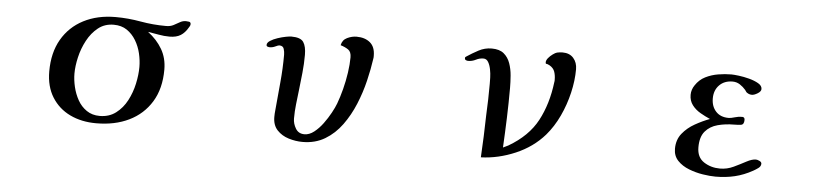

<svg xmlns="http://www.w3.org/2000/svg" viewBox="-38 -734 4076 934"><g transform="rotate(5 2000.0 -267.0)"><path d="M633 -289Q633 -321 625 -355Q617 -389 599.5 -418Q582 -447 555.5 -465Q529 -483 491 -483Q447 -483 415 -457.5Q383 -432 362 -392.5Q341 -353 331 -309.5Q321 -266 321 -230Q321 -199 329 -165Q337 -131 353.5 -101.5Q370 -72 397 -53.5Q424 -35 461 -35Q507 -35 540 -60Q573 -85 593.5 -124Q614 -163 623.5 -207Q633 -251 633 -289ZM863 -518Q863 -511 857 -503Q841 -475 820 -462Q799 -449 766 -449Q739 -449 712.5 -454Q686 -459 660 -463Q704 -430 729.5 -386.5Q755 -343 755 -287Q755 -194 715.5 -129.5Q676 -65 607 -31.5Q538 2 447 2Q375 2 319 -25Q263 -52 230.5 -104Q198 -156 198 -230Q198 -321 235.5 -386Q273 -451 340.5 -486Q408 -521 497 -521Q558 -521 619.5 -510Q681 -499 745 -499Q766 -499 781 -507Q796 -515 810 -523Q824 -531 839 -531Q846 -531 854.5 -529.5Q863 -528 863 -518Z M1764 -443Q1764 -439 1764 -435.5Q1764 -432 1763 -428Q1756 -378 1742 -319.5Q1728 -261 1704.5 -204Q1681 -147 1646.5 -99.5Q1612 -52 1564.5 -23.5Q1517 5 1455 5Q1421 5 1387 -5.5Q1353 -16 1330.5 -40Q1308 -64 1308 -104Q1308 -112 1308.5 -121Q1309 -130 1310 -138Q1316 -206 1322.5 -274Q1329 -342 1329 -410Q1329 -424 1324.5 -438.5Q1320 -453 1302 -453Q1297 -453 1283.5 -446.5Q1270 -440 1256 -440Q1251 -440 1245.5 -442Q1240 -444 1240 -450Q1240 -461 1254.5 -470.5Q1269 -480 1290 -487Q1311 -494 1329.5 -497.5Q1348 -501 1357 -501Q1402 -501 1416 -480Q1430 -459 1430 -418Q1430 -374 1425.5 -330.5Q1421 -287 1416 -244Q1412 -210 1408 -175Q1404 -140 1404 -105Q1404 -80 1418 -56.5Q1432 -33 1461 -33Q1485 -33 1508 -51Q1531 -69 1550.5 -95.5Q1570 -122 1585 -149.5Q1600 -177 1607 -196Q1619 -228 1629.5 -268.5Q1640 -309 1646 -350.5Q1652 -392 1652 -425Q1652 -452 1637 -462.5Q1622 -473 1599 -480Q1604 -506 1627 -517Q1650 -528 1673 -528Q1714 -528 1739 -507Q1764 -486 1764 -443Z M2750 -463Q2750 -408 2736 -348Q2722 -288 2696 -232.5Q2670 -177 2633 -134Q2577 -70 2494 -34.5Q2411 1 2326 4Q2329 -47 2331 -98.5Q2333 -150 2334 -201Q2336 -240 2337 -279Q2338 -318 2338 -356Q2338 -367 2337.5 -386.5Q2337 -406 2333 -426.5Q2329 -447 2320.5 -461.5Q2312 -476 2297 -476Q2278 -476 2260.5 -467Q2243 -458 2223 -458Q2218 -458 2212.5 -460.5Q2207 -463 2207 -469Q2207 -474 2208 -475Q2209 -476 2212 -478Q2239 -496 2269 -512Q2299 -528 2333 -528Q2371 -528 2392 -510.5Q2413 -493 2423 -465Q2433 -437 2435.5 -405Q2438 -373 2438 -345Q2438 -272 2435.5 -199Q2433 -126 2429 -53Q2435 -56 2441.5 -59Q2448 -62 2454 -65Q2550 -121 2593.5 -202.5Q2637 -284 2650 -391Q2651 -394 2651 -397.5Q2651 -401 2651 -404Q2651 -425 2645 -442.5Q2639 -460 2620 -471Q2616 -473 2611.5 -475Q2607 -477 2602 -477Q2600 -479 2600 -484Q2600 -494 2609 -505Q2618 -516 2630.5 -525Q2643 -534 2651 -536Q2665 -539 2678 -539Q2712 -539 2731 -517.5Q2750 -496 2750 -463Z M3688 -84Q3688 -71 3675.5 -62Q3663 -53 3652 -47Q3609 -23 3565 -12.5Q3521 -2 3471 -2Q3444 -2 3409 -7.5Q3374 -13 3340.5 -26Q3307 -39 3285 -62Q3263 -85 3263 -120Q3263 -164 3287.5 -194.5Q3312 -225 3348.5 -245.5Q3385 -266 3420 -279Q3397 -289 3372.5 -303Q3348 -317 3332 -338Q3316 -359 3316 -388Q3316 -401 3320 -413Q3324 -425 3331 -435Q3350 -464 3379 -478.5Q3408 -493 3441 -498.5Q3474 -504 3505 -504Q3517 -504 3541.5 -501Q3566 -498 3592.5 -491Q3619 -484 3638 -473Q3657 -462 3657 -446Q3657 -434 3640.5 -424Q3624 -414 3613 -414Q3600 -414 3590 -421Q3586 -423 3583.5 -427Q3581 -431 3578 -435Q3566 -449 3550 -459.5Q3534 -470 3514 -470Q3474 -470 3449.5 -445Q3425 -420 3425 -380Q3425 -341 3447.5 -316.5Q3470 -292 3510 -292Q3521 -292 3539 -297.5Q3557 -303 3575 -303Q3588 -303 3588 -289Q3588 -266 3572.5 -264Q3557 -262 3540 -262Q3497 -262 3459.5 -252Q3422 -242 3399 -215Q3376 -188 3376 -137Q3376 -88 3410.5 -65.5Q3445 -43 3489 -43Q3524 -43 3555.5 -58Q3587 -73 3614 -87.5Q3641 -102 3660 -102Q3667 -102 3677.5 -97Q3688 -92 3688 -84Z"/></g></svg>

Font: Kaisei HarunoUmi
Style: Bold
Weight: 700
Designer: Font-Kai, 金井和夫
Foundry: KAZUO KANAI
Version: Version 5.003